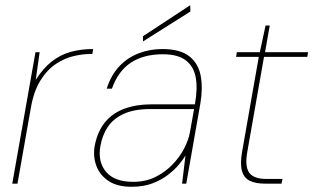

<svg xmlns="http://www.w3.org/2000/svg" viewBox="-20 -704 1201 736"><path d="M27 0 116 -504H132L117 -398Q145 -442 178 -468Q211 -494 250.5 -505Q290 -516 337 -516L334 -497H324Q297 -497 262.5 -489Q228 -481 194.5 -459Q161 -437 135 -395.5Q109 -354 98 -289L47 0Z M484 12Q430 12 396.5 -10Q363 -32 349.5 -68Q336 -104 343 -145Q354 -201 383 -236Q412 -271 457.5 -287.5Q503 -304 560 -304H727Q738 -363 730.5 -406Q723 -449 692.5 -472.5Q662 -496 604 -496Q531 -496 482 -464Q433 -432 409 -364H389Q406 -417 438 -450.5Q470 -484 512.5 -500Q555 -516 602 -516Q671 -516 706 -488Q741 -460 749.5 -412.5Q758 -365 748 -307L694 0H678L691 -108Q683 -94 666.5 -74Q650 -54 625 -34.5Q600 -15 565.5 -1.5Q531 12 484 12ZM491 -7Q538 -7 575.5 -25.5Q613 -44 641 -73Q669 -102 686 -135Q703 -168 708 -197L724 -286H558Q493 -286 453 -267Q413 -248 392.5 -216.5Q372 -185 365 -145Q354 -85 386 -46Q418 -7 491 -7ZM528 -545V-565L709 -684L710 -660Z M996 0Q960 0 937.5 -11Q915 -22 907.5 -49Q900 -76 908 -122L972 -486H885L888 -504H976L998 -606H1014L996 -504H1161L1158 -486H992L928 -122Q918 -67 935 -42.5Q952 -18 1002 -18H1063L1059 0Z"/></svg>

Font: DM Sans Thin
Style: Italic
Weight: 250
Italic angle: -10°
Designer: Colophon Foundry, Jonny Pinhorn
Foundry: Colophon Foundry
Version: Version 4.004;gftools[0.9.30]